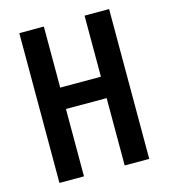

<svg xmlns="http://www.w3.org/2000/svg" viewBox="-107 -799 777 884"><g transform="rotate(-15 281.0 -357.0)"><path d="M495 0H378V-321H184V0H67V-714H184V-423H378V-714H495Z"/></g></svg>

Font: Noto Sans Arabic ExtCond SemBd
Style: Regular
Weight: 600
Width: 2
Designer: Monotype Design Team, Nadine Chahine, Nizar Qandah and Khaled Hosny
Foundry: Monotype Imaging Inc.
Version: Version 2.012; ttfautohint (v1.8.4.7-5d5b)